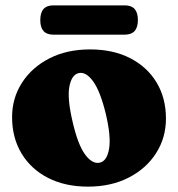

<svg xmlns="http://www.w3.org/2000/svg" viewBox="-20 -681 664 715"><path d="M315.5 -497Q401 -497 464.5 -464.5Q528 -432 563 -374Q598 -316 598 -239.5Q598 -168 561.2 -110.5Q524.5 -53 459 -19.5Q393.5 14 307.5 14Q222.5 14 159 -18.5Q95.5 -51 60.2 -109.5Q25 -168 25 -245Q25 -315.5 61.8 -372.8Q98.5 -430 163.8 -463.5Q229 -497 315.5 -497ZM352.5 -75.5Q378.5 -82 386.2 -127Q394 -172 374 -257Q353.5 -341.5 326.5 -378.5Q299.5 -415.5 272 -408.5Q246.5 -402 238.2 -358Q230 -314 250.5 -227Q270 -142 297.2 -105.2Q324.5 -68.5 352.5 -75.5ZM130 -606Q130 -661 178 -661H445.5Q493.5 -661 493.5 -606.5Q493.5 -552 445.5 -552H178Q130 -552 130 -606Z"/></svg>

Font: Fraunces 9pt S050 Black
Style: Regular
Weight: 900
Version: Version 1.000; ttfautohint (v1.8.3)